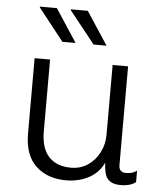

<svg xmlns="http://www.w3.org/2000/svg" viewBox="-53 -784 706 841"><g transform="rotate(5 300.0 -364.0)"><path d="M269 10Q186 10 135.5 -37.5Q85 -85 85 -180V-511H153V-196Q153 -121 187.5 -84Q222 -47 285 -47Q327 -47 359 -68.5Q391 -90 409.5 -126Q428 -162 428 -205V-511H496V-77Q496 -61 504 -53Q512 -45 527 -45Q538 -45 550 -47.5Q562 -50 575 -59V-9Q562 1 545.5 5.5Q529 10 511 10Q479 10 462.5 -1Q446 -12 440 -33Q434 -54 433 -82Q418 -50 393 -30Q368 -10 336 0Q304 10 269 10ZM337 -593 224 -735 225 -738H299L394 -593ZM200 -593 88 -735 89 -738H163L258 -593Z"/></g></svg>

Font: Chivo Mono Medium ExtraLight
Style: Regular
Weight: 250
Monospace: yes
Version: Version 1.008